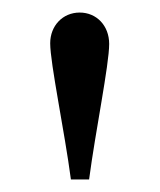

<svg xmlns="http://www.w3.org/2000/svg" viewBox="-20 -850 255 306"><path d="M93 -564H122C132 -640 154 -747 154 -780C154 -809 134 -830 107 -830C80 -830 60 -809 60 -781C60 -749 83 -640 93 -564Z"/></svg>

Font: Libre Baskerville
Style: Regular
Weight: 400
Designer: Pablo Impallari, Rodrigo Fuenzalida
Foundry: Pablo Impallari, Rodrigo Fuenzalida
Version: Version 1.051;Glyphs 3.2.3 (3260)